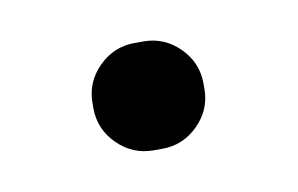

<svg xmlns="http://www.w3.org/2000/svg" viewBox="-31 -389 323 208"><g transform="rotate(-10 130.0 -285.0)"><path d="M190.9 -288.1V-282.2Q190.9 -259.3 174.3 -242.7Q157.7 -226.1 134.8 -226.1H125Q102.1 -226.1 85.4 -242.7Q68.8 -259.3 68.8 -282.2V-288.1Q68.8 -311 85.4 -327.6Q102.1 -344.2 125 -344.2H134.8Q157.7 -344.2 174.3 -327.6Q190.9 -311 190.9 -288.1Z"/></g></svg>

Font: Aka-Acid-Varela
Style: Regular
Weight: 400
Designer: Joe Prince, Avraham Cornfeld, Cyberella
Foundry: Joe Prince, Avraham Cornfeld, Cyberella
Version: Version 2.000; ttfautohint (v1.5.33-1714) -l 8 -r 50 -G 200 